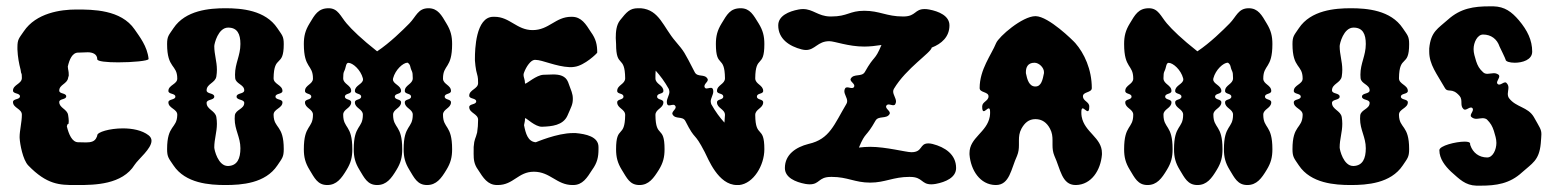

<svg xmlns="http://www.w3.org/2000/svg" viewBox="-20 -584 4921 606"><path d="M69 -62C128.1 -0.9 168.5 0 216.4 0C217.9 0 219.5 0 221 0H226C278 0 366 -1 405 -64C417 -82.3 458.2 -114.7 458.2 -139.7C458.2 -146 455.5 -151.9 449 -157C428.4 -173 397.4 -178.8 368 -178.8C325.8 -178.8 287 -167 287 -157C287 -155 286 -153 285 -151C279.6 -136.8 266.4 -134.5 251.2 -134.5C244 -134.5 236.4 -135 229 -135H227C207 -135 197 -161 191 -185C194 -200 197 -185 197 -202C197 -208 196 -214 195 -221C192 -240 167 -243 167 -262C167 -273 189 -269 189 -280C189 -291 167 -287 167 -298C167 -317 192 -319 195 -338C196 -345 197 -341 197 -347C197 -362 195 -360 194 -374C199 -396 208 -418 227 -418H229C239 -418 248 -419 257 -419C271 -419 287 -414 287 -397C287 -390 318.2 -387.2 353.2 -387.2C398 -387.2 449 -391.8 449 -397.9C449 -397.9 449 -398 449 -398C445 -438 420 -469 405 -491C362 -554 272 -554 221 -554C171 -554 94 -543 55 -485C40 -463 35 -460 35 -435V-428C36 -404 40 -383 45 -364C47 -345 49 -359 49 -338C49 -319 21 -317 21 -298C21 -287 43 -291 43 -280C43 -269 21 -273 21 -262C21 -243 49 -241 49 -222C49 -198.5 41.9 -172.3 41.9 -151.8C41.9 -150.5 41.9 -149.2 42 -148C43 -129 52 -80 69 -62Z M656.3 -118.6C656.3 -145.2 664.6 -166.3 664.6 -193.2C664.6 -199.8 664.1 -206.7 662.9 -214.2C659.6 -235 632.1 -238.3 632.1 -259.2C632.1 -271.3 656.3 -267 656.3 -279C656.3 -291.2 632.1 -286.8 632.1 -298.8C632.1 -319.8 659.6 -322 662.9 -342.8C664.1 -350.3 664.6 -357.2 664.6 -363.8C664.6 -390.7 656.3 -411.8 656.3 -438.4C656.3 -445.7 668.4 -496.9 700.1 -496.9C728.9 -496.9 738.8 -477.1 738.8 -445.2C738.8 -407.8 721.8 -384.6 721.8 -348.2C721.8 -344.7 722 -341.1 722.3 -337.3C724.5 -318.7 750.9 -317.5 750.9 -298.8C750.9 -286.8 726.7 -291.2 726.7 -279C726.7 -267 750.9 -271.3 750.9 -259.2C750.9 -239.5 723.4 -238.3 721.2 -219.7C720.9 -216 720.7 -212.5 720.7 -209.2C720.7 -174 738.8 -151.1 738.8 -116.1C738.8 -84 729.2 -61.1 700.1 -60.1C699.8 -60.1 699.5 -60.1 699.1 -60.1C668.2 -60.1 656.3 -111.4 656.3 -118.6ZM507.4 -444.8C507.4 -366.3 539.5 -381.3 539.5 -336C539.5 -317.9 511.5 -315.7 511.5 -297C511.5 -286 533.5 -290 533.5 -279C533.5 -268 511.5 -272 511.5 -261C511.5 -242.3 539.5 -240.1 539.5 -222C539.5 -221.6 539.5 -221.3 539.5 -221C538.5 -177 507.4 -191.1 507.4 -113.2C507.4 -87.9 512.8 -84.1 527.5 -62C565.5 -5 641.6 0 691.5 0C742.3 0 817.5 -5 855.5 -62C870.2 -84.1 875.6 -87.9 875.6 -113.2C875.6 -191.1 844.5 -177 843.5 -221C843.5 -221.3 843.5 -221.6 843.5 -222C843.5 -240.1 871.5 -242.3 871.5 -261C871.5 -272 849.5 -268 849.5 -279C849.5 -290 871.5 -286 871.5 -297C871.5 -316 843.5 -318 843.5 -337C844.5 -414.2 875.6 -368.7 875.6 -444.8C875.6 -470.1 870.2 -472.9 855.5 -495C817.5 -552 742.3 -558 691.5 -558C641.6 -558 565.5 -552 527.5 -495C512.8 -472.9 507.4 -470.1 507.4 -444.8Z M1272 -510C1251.3 -489 1210.8 -449 1170.3 -422C1120.8 -461 1091.1 -490 1074 -510C1054.7 -532.5 1047 -558 1017.3 -558C984 -558 973.2 -537 957 -510C943.5 -488 939 -470 939 -445C939 -366.4 967.8 -381.3 967.8 -336C967.8 -317.9 942.6 -315.7 942.6 -297C942.6 -286 962.4 -290 962.4 -279C962.4 -268 942.6 -272 942.6 -261C942.6 -242.3 967.8 -240.1 967.8 -222C967.8 -176.7 939 -191.6 939 -113C939 -88 943.5 -70 957 -48C972.3 -23 982.2 0 1012.8 0C1042.5 0 1057.8 -21 1074 -48C1087.5 -70 1092 -88 1092 -113C1092 -191.6 1063.2 -176.7 1063.2 -222C1063.2 -240.1 1088.4 -242.3 1088.4 -261C1088.4 -272 1068.6 -268 1068.6 -279C1068.6 -290 1088.4 -286 1088.4 -297C1088.4 -316 1063.2 -318 1063.2 -337C1063.2 -362 1066.8 -354 1071.3 -374C1073 -382.2 1075.8 -385.7 1079.4 -385.7C1093.4 -385.7 1118.1 -364 1125.3 -337C1125.6 -335.7 1125.8 -334.5 1125.8 -333.4C1125.8 -318.5 1100.1 -314.7 1100.1 -297C1100.1 -286 1119.9 -290 1119.9 -279C1119.9 -268 1100.1 -272 1100.1 -261C1100.1 -242.3 1125.3 -240.1 1125.3 -222C1125.3 -176.7 1096.5 -191.6 1096.5 -113C1096.5 -88 1101 -70 1114.5 -48C1129.8 -23 1139.7 0 1170.3 0C1200 0 1215.3 -21 1231.5 -48C1245 -70 1249.5 -88 1249.5 -113C1249.5 -191.6 1220.7 -176.7 1220.7 -222C1220.7 -240.1 1245.9 -242.3 1245.9 -261C1245.9 -272 1226.1 -268 1226.1 -279C1226.1 -290 1245.9 -286 1245.9 -297C1245.9 -314.7 1220.2 -318.5 1220.2 -333.4C1220.2 -334.5 1220.4 -335.7 1220.7 -337C1227.9 -364.2 1252.3 -386.2 1266.4 -386.2C1266.4 -386.2 1272.9 -382.9 1274.7 -375C1279.2 -355 1282.8 -363 1282.8 -337C1282.8 -318 1257.6 -316 1257.6 -297C1257.6 -286 1277.4 -290 1277.4 -279C1277.4 -268 1257.6 -272 1257.6 -261C1257.6 -242.3 1282.8 -240.1 1282.8 -222C1282.8 -176.7 1254 -191.6 1254 -113C1254 -88 1258.5 -70 1272 -48C1287.3 -23 1297.2 0 1327.8 0C1357.5 0 1372.8 -21 1389 -48C1402.5 -70 1407 -88 1407 -113C1407 -191.6 1378.2 -176.7 1378.2 -222C1378.2 -240.1 1403.4 -242.3 1403.4 -261C1403.4 -272 1383.6 -268 1383.6 -279C1383.6 -290 1403.4 -286 1403.4 -297C1403.4 -315.7 1378.2 -317.9 1378.2 -336C1378.2 -381.3 1407 -366.4 1407 -445C1407 -470 1402.5 -488 1389 -510C1373.7 -536 1362 -558 1332.3 -558C1299 -558 1293.6 -531.9 1272 -510Z M1486 -166C1481 -145 1477 -147 1475 -120V-113C1475 -108 1474.9 -103.3 1474.9 -98.8C1474.9 -80.6 1476.2 -65.6 1489 -48C1505 -23 1519 0 1549 0H1551C1601 0 1615 -42 1665 -42C1717 -42 1737 0 1787 0H1789C1819 0 1833 -23 1849 -48C1865 -70 1869 -88 1869 -113V-120C1869 -153 1829 -161 1797 -164H1788C1738 -164 1672 -135 1671 -135C1646 -137 1639 -163 1634 -189C1636 -202 1637 -199 1637 -210C1637 -211 1638 -211 1638 -211C1642 -211 1669 -184 1690 -184H1691C1721 -185 1757 -188 1771 -219C1783 -247 1788 -254 1788 -272C1788 -289 1783 -297 1773 -325C1765 -345 1746 -349 1726 -349C1716 -349 1705 -348 1695 -348C1673 -347 1643 -320 1638 -320C1638 -320 1637 -320 1637 -321C1637 -333.2 1632.4 -339.6 1632.4 -347.2C1632.4 -349.6 1632.8 -352.1 1634 -355C1641 -374 1655 -394 1667 -395H1669C1669.5 -395 1669.9 -395 1670.4 -395C1691.9 -395 1734 -374 1778 -372C1783 -372 1788 -372 1793 -373C1825 -377 1865 -416 1865 -418C1865 -443 1861 -461 1845 -483C1829 -508 1815 -531 1785 -531H1783C1733 -531 1713 -489 1661 -489C1611 -489 1589 -531 1541 -531H1537C1481 -531 1479 -425 1479 -400V-393C1480 -381 1481 -371 1483 -361C1487 -343 1489 -344 1489 -322C1489 -303 1461 -301 1461 -282C1461 -271 1483 -275 1483 -264C1483 -253 1461 -257 1461 -246C1461 -227 1489 -225 1489 -206C1489 -192 1488 -179 1486 -166Z M2392.5 -113C2392.5 -191 2364.5 -145 2363.7 -221C2363.7 -240 2388.8 -242 2388.8 -261C2388.8 -272 2369 -268 2369 -279C2369 -291 2388.8 -286 2388.8 -297C2388.8 -316 2363.7 -318 2363.7 -337C2364.5 -413 2392.5 -367 2392.5 -445C2392.5 -470 2388 -488 2374.5 -510C2358.2 -536 2347.5 -558 2317.8 -558C2284.5 -558 2274.5 -538 2257.5 -510C2244 -488 2239.5 -470 2239.5 -445C2239.5 -367 2267.3 -413 2268.2 -337C2268.2 -318 2243 -316 2243 -297C2243 -286 2262.8 -291 2262.8 -279C2262.8 -268 2243 -272 2243 -261C2243 -242 2268.2 -240 2268.2 -221C2267.3 -212 2267.3 -204 2266.5 -197C2252 -213 2238.5 -231 2225 -255C2224.2 -258 2223.2 -261 2223.2 -264C2223.2 -274 2231.3 -285 2231.3 -295C2231.3 -318.9 2209.8 -297.2 2204.3 -308C2199 -319 2217.8 -326 2213.3 -335C2204.3 -352 2181.8 -339 2172.8 -356C2138.7 -422 2140.5 -420 2111.7 -454C2073 -499 2061.2 -553 2002.8 -558H1993.8C1967.7 -558 1957.8 -546 1937 -520C1925.3 -505 1923.5 -484 1923.5 -464C1923.5 -458 1924.5 -451 1924.5 -445C1924.5 -367 1952.3 -413 1953.2 -337C1953.2 -318 1928 -316 1928 -297C1928 -286 1947.8 -291 1947.8 -279C1947.8 -268 1928 -272 1928 -261C1928 -242 1953.2 -240 1953.2 -221C1952.3 -145 1924.5 -191 1924.5 -113C1924.5 -88 1929 -70 1942.5 -48C1958.7 -22 1967.7 0 1998.2 0C2028 0 2043.2 -22 2059.5 -48C2073 -70 2077.5 -88 2077.5 -113C2077.5 -191 2049.5 -145 2048.7 -221C2048.7 -240 2073.8 -242 2073.8 -261C2073.8 -272 2054 -268 2054 -279C2054 -291 2073.8 -286 2073.8 -297C2073.8 -316 2048.7 -318 2048.7 -337C2048.7 -345 2048.7 -353 2049.5 -361C2064 -345 2077.5 -327 2091 -303C2091.8 -300 2092.8 -297 2092.8 -294C2092.8 -284 2084.7 -273 2084.7 -263C2084.7 -238.8 2105.3 -261.9 2111.7 -249C2117 -240 2098.2 -232 2102.7 -223C2111.7 -206 2134.2 -219 2143.2 -202C2176.5 -136 2169.2 -172 2204.3 -104C2215.2 -83 2246.7 0 2306 0H2313.2C2358 -4.7 2392.5 -61.7 2392.5 -113Z M2532.7 -129.9C2532.3 -129.8 2531.9 -129.7 2531.5 -129.6C2492.4 -119.6 2457.3 -96.6 2457.3 -53.7C2457.3 -23.4 2490.8 -9.4 2521.5 -3.6C2526.6 -2.7 2531.3 -2.2 2535.6 -2.2C2567.3 -2.2 2562.7 -24.8 2600.5 -25.6C2601.9 -25.7 2603.2 -25.7 2604.6 -25.7C2655.6 -25.7 2677.8 -7.6 2726.5 -7.6C2773.3 -7.6 2799.2 -25.7 2850.4 -25.7C2851.7 -25.7 2853.1 -25.7 2854.5 -25.6C2892.3 -24.8 2887.7 -2.2 2919.4 -2.2C2923.7 -2.2 2928.4 -2.7 2933.5 -3.6C2964.2 -9.4 2997.7 -23.4 2997.7 -53.7C2997.7 -96.6 2962.6 -119.6 2923.5 -129.6C2918.6 -130.9 2914.2 -131.4 2910.2 -131.4C2881.3 -131.4 2893.4 -103.6 2856.5 -103.6C2839.7 -103.6 2776.5 -120.6 2726.5 -120.6C2714.9 -120.6 2702.9 -119.7 2691 -118.3C2712.4 -170 2712.6 -148.3 2743.4 -203.3C2752.9 -219.7 2778.1 -207.5 2787.6 -223.9C2793.1 -233.4 2772.1 -241 2777.6 -250.5C2783.6 -260.9 2800.1 -245.6 2805.6 -255.1C2807.3 -258 2808 -260.9 2808 -263.7C2808 -274.2 2799.1 -284.6 2799.1 -295.1C2799.1 -298 2799.7 -300.8 2801.4 -303.7C2840.3 -369 2919.2 -418.2 2920.7 -433.8C2951.9 -445.8 2976.7 -467.8 2976.7 -503.9C2976.7 -534.2 2943.2 -548.2 2912.5 -554C2907.4 -555 2902.7 -555.4 2898.4 -555.4C2866.7 -555.4 2871.3 -532.9 2833.5 -532C2832.1 -532 2830.8 -532 2829.4 -532C2778.5 -532 2756.3 -550 2707.9 -550C2661 -550 2655.2 -532 2604.2 -532C2604 -532 2603.8 -532 2603.6 -532C2602.3 -532 2600.9 -532 2599.5 -532C2561.7 -532.9 2546.3 -555.4 2514.6 -555.4C2510.3 -555.4 2505.6 -555 2500.5 -554C2469.8 -548.2 2436.3 -534.2 2436.3 -503.9C2436.3 -461 2471.4 -438 2510.5 -428C2515.4 -426.8 2519.8 -426.2 2523.8 -426.2C2552.7 -426.2 2560.6 -454 2597.5 -454C2614.3 -454 2657.5 -437 2707.5 -437C2725.4 -437 2744.4 -439.2 2762.1 -442C2740.6 -390.2 2740.5 -411.8 2709.6 -356.7C2700.1 -340.3 2674.9 -352.5 2665.4 -336.1C2659.9 -326.6 2681.4 -319.9 2675.4 -309.5C2669.9 -300 2652.9 -314.4 2647.4 -304.9C2645.7 -302 2645 -299.1 2645 -296.3C2645 -285.8 2653.9 -275.4 2653.9 -264.9C2653.9 -262 2653.3 -259.2 2651.6 -256.3C2612.7 -191 2599 -145 2532.7 -129.9Z M3245 -386C3260 -386 3275 -370 3275 -357V-353C3271 -333 3267 -311 3248 -311C3228 -311 3222 -333 3218 -353V-357C3218 -370 3223 -386 3245 -386ZM3249 -533C3248.7 -533 3248.4 -533 3248.1 -533C3206.9 -533 3132.9 -468.8 3124 -448C3109 -411 3072 -365 3072 -306C3072 -291 3100 -295 3100 -280C3100 -265 3080 -263 3080 -248C3080 -208 3105 -265 3105 -230C3105 -226 3105 -221 3104 -216C3095 -166 3040 -150 3040 -101V-96C3044 -47 3073 -1 3122 0H3123C3167 0 3171 -51 3190 -92C3195 -104 3196 -115 3196 -126V-141C3196 -153 3197 -165 3204 -178C3214 -196 3227 -208 3248 -208C3269 -208 3284 -197 3294 -178C3301 -165 3302 -153 3302 -141V-126C3302 -115 3303 -104 3308 -92C3327 -51 3331 0 3375 0H3376C3425 -1 3454 -47 3458 -96V-101C3458 -150 3403 -166 3394 -216C3393 -221 3393 -226 3393 -230C3393 -265 3418 -208 3418 -248C3418 -263 3398 -265 3398 -280C3398 -295 3426 -291 3426 -306C3426 -365 3402 -416 3374 -448C3366 -457 3290 -532 3249 -533Z M3861 -510C3840.3 -489 3799.8 -449 3759.3 -422C3709.8 -461 3680.1 -490 3663 -510C3643.7 -532.5 3636 -558 3606.3 -558C3573 -558 3562.2 -537 3546 -510C3532.5 -488 3528 -470 3528 -445C3528 -366.4 3556.8 -381.3 3556.8 -336C3556.8 -317.9 3531.6 -315.7 3531.6 -297C3531.6 -286 3551.4 -290 3551.4 -279C3551.4 -268 3531.6 -272 3531.6 -261C3531.6 -242.3 3556.8 -240.1 3556.8 -222C3556.8 -176.7 3528 -191.6 3528 -113C3528 -88 3532.5 -70 3546 -48C3561.3 -23 3571.2 0 3601.8 0C3631.5 0 3646.8 -21 3663 -48C3676.5 -70 3681 -88 3681 -113C3681 -191.6 3652.2 -176.7 3652.2 -222C3652.2 -240.1 3677.4 -242.3 3677.4 -261C3677.4 -272 3657.6 -268 3657.6 -279C3657.6 -290 3677.4 -286 3677.4 -297C3677.4 -316 3652.2 -318 3652.2 -337C3652.2 -362 3655.8 -354 3660.3 -374C3662 -382.2 3664.8 -385.7 3668.4 -385.7C3682.4 -385.7 3707.1 -364 3714.3 -337C3714.6 -335.7 3714.8 -334.5 3714.8 -333.4C3714.8 -318.5 3689.1 -314.7 3689.1 -297C3689.1 -286 3708.9 -290 3708.9 -279C3708.9 -268 3689.1 -272 3689.1 -261C3689.1 -242.3 3714.3 -240.1 3714.3 -222C3714.3 -176.7 3685.5 -191.6 3685.5 -113C3685.5 -88 3690 -70 3703.5 -48C3718.8 -23 3728.7 0 3759.3 0C3789 0 3804.3 -21 3820.5 -48C3834 -70 3838.5 -88 3838.5 -113C3838.5 -191.6 3809.7 -176.7 3809.7 -222C3809.7 -240.1 3834.9 -242.3 3834.9 -261C3834.9 -272 3815.1 -268 3815.1 -279C3815.1 -290 3834.9 -286 3834.9 -297C3834.9 -314.7 3809.2 -318.5 3809.2 -333.4C3809.2 -334.5 3809.4 -335.7 3809.7 -337C3816.9 -364.2 3841.3 -386.2 3855.4 -386.2C3855.4 -386.2 3861.9 -382.9 3863.7 -375C3868.2 -355 3871.8 -363 3871.8 -337C3871.8 -318 3846.6 -316 3846.6 -297C3846.6 -286 3866.4 -290 3866.4 -279C3866.4 -268 3846.6 -272 3846.6 -261C3846.6 -242.3 3871.8 -240.1 3871.8 -222C3871.8 -176.7 3843 -191.6 3843 -113C3843 -88 3847.5 -70 3861 -48C3876.3 -23 3886.2 0 3916.8 0C3946.5 0 3961.8 -21 3978 -48C3991.5 -70 3996 -88 3996 -113C3996 -191.6 3967.2 -176.7 3967.2 -222C3967.2 -240.1 3992.4 -242.3 3992.4 -261C3992.4 -272 3972.6 -268 3972.6 -279C3972.6 -290 3992.4 -286 3992.4 -297C3992.4 -315.7 3967.2 -317.9 3967.2 -336C3967.2 -381.3 3996 -366.4 3996 -445C3996 -470 3991.5 -488 3978 -510C3962.7 -536 3951 -558 3921.3 -558C3888 -558 3882.6 -531.9 3861 -510Z M4208.3 -118.6C4208.3 -145.2 4216.6 -166.3 4216.6 -193.2C4216.6 -199.8 4216.1 -206.7 4214.9 -214.2C4211.6 -235 4184.1 -238.3 4184.1 -259.2C4184.1 -271.3 4208.3 -267 4208.3 -279C4208.3 -291.2 4184.1 -286.8 4184.1 -298.8C4184.1 -319.8 4211.6 -322 4214.9 -342.8C4216.1 -350.3 4216.6 -357.2 4216.6 -363.8C4216.6 -390.7 4208.3 -411.8 4208.3 -438.4C4208.3 -445.7 4220.4 -496.9 4252.1 -496.9C4280.9 -496.9 4290.8 -477.1 4290.8 -445.2C4290.8 -407.8 4273.8 -384.6 4273.8 -348.2C4273.8 -344.7 4274 -341.1 4274.3 -337.3C4276.5 -318.7 4302.9 -317.5 4302.9 -298.8C4302.9 -286.8 4278.7 -291.2 4278.7 -279C4278.7 -267 4302.9 -271.3 4302.9 -259.2C4302.9 -239.5 4275.4 -238.3 4273.2 -219.7C4272.9 -216 4272.7 -212.5 4272.7 -209.2C4272.7 -174 4290.8 -151.1 4290.8 -116.1C4290.8 -84 4281.2 -61.1 4252.1 -60.1C4251.8 -60.1 4251.5 -60.1 4251.1 -60.1C4220.2 -60.1 4208.3 -111.4 4208.3 -118.6ZM4059.4 -444.8C4059.4 -366.3 4091.5 -381.3 4091.5 -336C4091.5 -317.9 4063.5 -315.7 4063.5 -297C4063.5 -286 4085.5 -290 4085.5 -279C4085.5 -268 4063.5 -272 4063.5 -261C4063.5 -242.3 4091.5 -240.1 4091.5 -222C4091.5 -221.6 4091.5 -221.3 4091.5 -221C4090.5 -177 4059.4 -191.1 4059.4 -113.2C4059.4 -87.9 4064.8 -84.1 4079.5 -62C4117.5 -5 4193.6 0 4243.5 0C4294.3 0 4369.5 -5 4407.5 -62C4422.2 -84.1 4427.6 -87.9 4427.6 -113.2C4427.6 -191.1 4396.5 -177 4395.5 -221C4395.5 -221.3 4395.5 -221.6 4395.5 -222C4395.5 -240.1 4423.5 -242.3 4423.5 -261C4423.5 -272 4401.5 -268 4401.5 -279C4401.5 -290 4423.5 -286 4423.5 -297C4423.5 -316 4395.5 -318 4395.5 -337C4396.5 -414.2 4427.6 -368.7 4427.6 -444.8C4427.6 -470.1 4422.2 -472.9 4407.5 -495C4369.5 -552 4294.3 -558 4243.5 -558C4193.6 -558 4117.5 -552 4079.5 -495C4064.8 -472.9 4059.4 -470.1 4059.4 -444.8Z M4620 -131C4620 -135 4613 -137 4603 -137C4575 -137 4523 -124 4523 -110C4523 -83 4541 -60 4560 -42C4587 -18 4605 1 4640 2H4653C4702 2 4745 -4 4784 -40C4815 -68 4838 -77 4843 -131C4844 -145 4845 -154 4845 -160C4845 -176 4840 -181 4821 -215C4802 -247 4765 -245 4743 -274C4740 -278 4739 -283 4739 -288C4739 -294 4741 -301 4741 -307C4741 -312 4740 -317 4735 -322C4728 -330 4715 -311 4707 -319C4706 -320 4705 -321 4705 -323C4705 -329 4712 -337 4712 -343C4712 -344 4712 -346 4710 -348C4706 -351 4701 -353 4695 -353C4689 -353 4681 -351 4675 -351C4670 -351 4665 -352 4661 -356C4649 -367 4644 -376 4639 -391C4635 -405 4631 -416 4631 -429C4631 -450 4643 -475 4661 -475C4686 -475 4705 -461 4713 -437C4714 -435 4732 -398 4732 -396C4732 -390 4745 -386 4761 -386C4785 -386 4816 -395 4816 -421C4816 -457 4801 -488 4774 -520C4751 -547 4729 -563 4694 -564H4681C4632 -564 4590 -558 4550 -522C4519 -494 4496 -485 4491 -431V-421C4491 -380 4515 -351 4540 -307C4550 -289 4562 -310 4587 -281C4598 -268 4587 -251 4599 -240C4607 -232 4619 -250 4627 -243C4635 -235 4616 -222 4624 -215C4628 -211 4634 -209 4639 -209C4646 -209 4653 -211 4659 -211C4664 -211 4669 -210 4673 -207C4685 -195 4690 -186 4695 -171C4699 -157 4703 -146 4703 -133C4703 -112 4692 -87 4674 -87C4648 -87 4629 -102 4621 -125C4620 -127 4620 -129 4620 -131Z"/></svg>

Font: Chromatic Etruscan
Style: Regular
Weight: 400
Version: Version 000.910